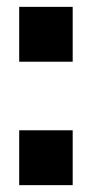

<svg xmlns="http://www.w3.org/2000/svg" viewBox="-20 -540 268 560"><path d="M36 0V-160H192V0ZM36 -360V-520H192V-360Z"/></svg>

Font: Tektur Condensed
Style: Bold
Weight: 700
Width: 3
Designer: Adam Jagosz
Foundry: Adam Jagosz
Version: Version 1.005;gftools[0.9.30]